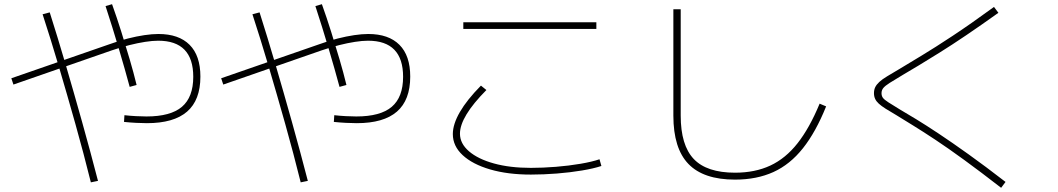

<svg xmlns="http://www.w3.org/2000/svg" viewBox="-20 -814 5040 915"><path d="M680 -227Q658 -227 629 -228.5Q600 -230 571 -233L573 -265Q600 -262 628 -260.5Q656 -259 678 -259Q793 -259 847 -305Q901 -351 901 -448Q901 -620 734 -620Q707 -620 671.5 -614.5Q636 -609 596.5 -599Q557 -589 513 -574L44 -411L34 -441L504 -604Q548 -620 589.5 -630.5Q631 -641 668 -646.5Q705 -652 735 -652Q832 -652 883.5 -600.5Q935 -549 935 -449Q935 -337 871.5 -282Q808 -227 680 -227ZM413 55Q379 -82 339.5 -222.5Q300 -363 260.5 -496.5Q221 -630 183 -746L217 -755Q254 -639 293 -506Q332 -373 371.5 -232Q411 -91 447 48ZM598 -400Q576 -482 546 -583Q516 -684 483 -785L514 -794Q537 -730 558 -663Q579 -596 598 -531.5Q617 -467 631 -409Z M1680 -227Q1658 -227 1629 -228.5Q1600 -230 1571 -233L1573 -265Q1600 -262 1628 -260.5Q1656 -259 1678 -259Q1793 -259 1847 -305Q1901 -351 1901 -448Q1901 -620 1734 -620Q1707 -620 1671.5 -614.5Q1636 -609 1596.5 -599Q1557 -589 1513 -574L1044 -411L1034 -441L1504 -604Q1548 -620 1589.5 -630.5Q1631 -641 1668 -646.5Q1705 -652 1735 -652Q1832 -652 1883.5 -600.5Q1935 -549 1935 -449Q1935 -337 1871.5 -282Q1808 -227 1680 -227ZM1413 55Q1379 -82 1339.5 -222.5Q1300 -363 1260.5 -496.5Q1221 -630 1183 -746L1217 -755Q1254 -639 1293 -506Q1332 -373 1371.5 -232Q1411 -91 1447 48ZM1598 -400Q1576 -482 1546 -583Q1516 -684 1483 -785L1514 -794Q1537 -730 1558 -663Q1579 -596 1598 -531.5Q1617 -467 1631 -409Z M2510 18Q2400 18 2316 -6.5Q2232 -31 2185 -74.5Q2138 -118 2138 -175Q2138 -222 2171.5 -280Q2205 -338 2272 -406L2298 -385Q2172 -258 2172 -177Q2172 -130 2215 -93Q2258 -56 2334 -35Q2410 -14 2510 -14Q2567 -14 2629 -19Q2691 -24 2746.5 -33.5Q2802 -43 2837 -55L2846 -23Q2810 -11 2753.5 -1.5Q2697 8 2633.5 13Q2570 18 2510 18ZM2188 -676V-708H2822V-676Z M3483 42Q3333 42 3261 -32.5Q3189 -107 3189 -263V-770H3224V-263Q3224 -122 3286 -56.5Q3348 9 3483 9Q3578 9 3651 -25Q3724 -59 3781 -131.5Q3838 -204 3886 -320L3917 -307Q3868 -185 3806.5 -107.5Q3745 -30 3665.5 6Q3586 42 3483 42Z M4751 81Q4653 5 4575.5 -51.5Q4498 -108 4437.5 -148Q4377 -188 4331.5 -216Q4286 -244 4252 -265Q4221 -283 4200.5 -296Q4180 -309 4168 -320Q4156 -331 4150.5 -343Q4145 -355 4145 -370Q4145 -386 4151 -398.5Q4157 -411 4170.5 -423.5Q4184 -436 4208 -450.5Q4232 -465 4266 -485Q4309 -511 4372 -549Q4435 -587 4520.5 -643.5Q4606 -700 4717 -781L4738 -753Q4654 -693 4584.5 -646Q4515 -599 4458 -563.5Q4401 -528 4358 -502Q4315 -476 4284 -458Q4242 -433 4220 -419Q4198 -405 4189.5 -394.5Q4181 -384 4181 -370Q4181 -357 4187.5 -348Q4194 -339 4213.5 -326.5Q4233 -314 4269 -292Q4300 -274 4346 -246Q4392 -218 4454.5 -176.5Q4517 -135 4596 -78.5Q4675 -22 4772 53Z"/></svg>

Font: M PLUS 1 Code ExtraLight
Style: Regular
Weight: 250
Designer: Coji Morishita
Foundry: UNDERFOREST DESIGN
Version: Version 1.002